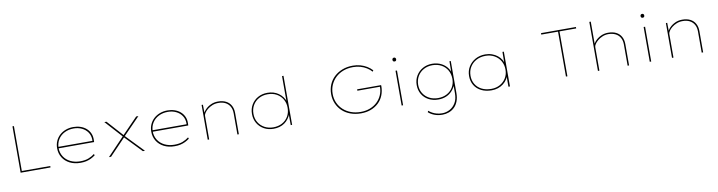

<svg xmlns="http://www.w3.org/2000/svg" viewBox="-28 -1677 10667 2854"><g transform="rotate(-10 5306.0 -250.0)"><path d="M157 0V-700H179V-22H608V0Z M1062 10Q969 10 899.5 -25.5Q830 -61 792 -123Q754 -185 754 -263Q754 -323 776.5 -373Q799 -423 838.5 -458.5Q878 -494 930.5 -513.5Q983 -533 1044 -533Q1101 -533 1151 -516.5Q1201 -500 1238 -468Q1275 -436 1295 -391.5Q1315 -347 1313 -291L1312 -259H766V-281H1301L1290 -270L1291 -295Q1291 -361 1258 -409.5Q1225 -458 1169.5 -484.5Q1114 -511 1047 -511Q971 -511 909.5 -480.5Q848 -450 812.5 -394Q777 -338 776 -263Q777 -191 813 -134Q849 -77 914 -45Q979 -13 1061 -13Q1135 -13 1187 -33.5Q1239 -54 1278 -85L1286 -64Q1254 -40 1221 -24Q1188 -8 1149.5 1Q1111 10 1062 10Z M2002 0 1754 -258 1748 -265 1513 -525H1545L1764 -282L1770 -274L2034 0ZM1490 0 1752 -275 1769 -258 1522 0ZM1770 -261 1756 -280 1994 -525H2027Z M2483 10Q2390 10 2320.5 -25.5Q2251 -61 2213 -123Q2175 -185 2175 -263Q2175 -323 2197.5 -373Q2220 -423 2259.5 -458.5Q2299 -494 2351.5 -513.5Q2404 -533 2465 -533Q2522 -533 2572 -516.5Q2622 -500 2659 -468Q2696 -436 2716 -391.5Q2736 -347 2734 -291L2733 -259H2187V-281H2722L2711 -270L2712 -295Q2712 -361 2679 -409.5Q2646 -458 2590.5 -484.5Q2535 -511 2468 -511Q2392 -511 2330.5 -480.5Q2269 -450 2233.5 -394Q2198 -338 2197 -263Q2198 -191 2234 -134Q2270 -77 2335 -45Q2400 -13 2482 -13Q2556 -13 2608 -33.5Q2660 -54 2699 -85L2707 -64Q2675 -40 2642 -24Q2609 -8 2570.5 1Q2532 10 2483 10Z M2981 0V-525H3001L3003 -382L2991 -378Q3003 -416 3036 -451Q3069 -486 3118.5 -509.5Q3168 -533 3227 -533Q3299 -533 3348.5 -507.5Q3398 -482 3424.5 -434.5Q3451 -387 3451 -322V0H3429V-319Q3429 -381 3404 -424Q3379 -467 3334 -489.5Q3289 -512 3228 -511Q3180 -511 3138.5 -494Q3097 -477 3066.5 -452Q3036 -427 3019.5 -401Q3003 -375 3003 -358V0H2993Q2991 0 2988 0Q2985 0 2981 0Z M3975 10Q3895 10 3831.5 -25Q3768 -60 3731.5 -121.5Q3695 -183 3695 -261Q3695 -340 3731.5 -401.5Q3768 -463 3831 -498Q3894 -533 3974 -533Q4021 -533 4063 -521Q4105 -509 4140 -484.5Q4175 -460 4201 -425.5Q4227 -391 4242 -346L4233 -347V-740H4255V0H4234L4233 -178L4244 -180Q4228 -134 4202 -98Q4176 -62 4141.5 -38Q4107 -14 4065 -2Q4023 10 3975 10ZM3975 -12Q4050 -12 4108.5 -43.5Q4167 -75 4200 -131.5Q4233 -188 4233 -263Q4233 -333 4200.5 -389.5Q4168 -446 4110 -478.5Q4052 -511 3974 -511Q3900 -511 3841.5 -479Q3783 -447 3750 -390Q3717 -333 3717 -261Q3717 -188 3750.5 -132Q3784 -76 3842.5 -44Q3901 -12 3975 -12Z M5294 10Q5209 10 5137 -16.5Q5065 -43 5013.5 -91Q4962 -139 4933.5 -205Q4905 -271 4905 -348Q4905 -426 4933 -492Q4961 -558 5013 -606.5Q5065 -655 5136.5 -682.5Q5208 -710 5294 -710Q5355 -710 5408 -695Q5461 -680 5505.5 -653Q5550 -626 5584 -589L5572 -570Q5540 -606 5497.5 -632.5Q5455 -659 5403.5 -673.5Q5352 -688 5294 -688Q5214 -688 5146.5 -662.5Q5079 -637 5030.5 -591Q4982 -545 4955 -483Q4928 -421 4928 -348Q4928 -275 4955 -214Q4982 -153 5031 -107.5Q5080 -62 5147 -37Q5214 -12 5294 -12Q5371 -12 5434.5 -36.5Q5498 -61 5543.5 -104.5Q5589 -148 5613.5 -204.5Q5638 -261 5639 -326L5638 -339L5648 -331H5298V-352H5660Q5660 -348 5660 -345Q5660 -342 5660.5 -340.5Q5661 -339 5661 -338Q5661 -262 5635 -197.5Q5609 -133 5560 -87Q5511 -41 5444 -15.5Q5377 10 5294 10Z M5908 0V-525H5930V0ZM5919 -663Q5905 -663 5898 -671Q5891 -679 5891 -692Q5891 -704 5898 -712.5Q5905 -721 5919 -721Q5932 -721 5939.5 -713Q5947 -705 5947 -692Q5947 -679 5940 -671Q5933 -663 5919 -663Z M6483 240Q6417 240 6362.5 219Q6308 198 6273 165L6283 145Q6307 166 6337 182.5Q6367 199 6403.5 208.5Q6440 218 6482 218Q6543 218 6597.5 189Q6652 160 6686 102.5Q6720 45 6720 -41V-178L6731 -179Q6709 -119 6669.5 -77Q6630 -35 6578 -14Q6526 7 6462 7Q6381 7 6317 -27Q6253 -61 6217 -121.5Q6181 -182 6181 -260Q6181 -339 6218.5 -401Q6256 -463 6319 -498Q6382 -533 6460 -533Q6498 -533 6533 -525Q6568 -517 6598.5 -501.5Q6629 -486 6654.5 -463.5Q6680 -441 6699 -411Q6718 -381 6729 -345L6720 -347L6722 -525H6742V-43Q6742 29 6721 83Q6700 137 6663.5 171.5Q6627 206 6580 223Q6533 240 6483 240ZM6462 -15Q6538 -15 6596.5 -46.5Q6655 -78 6687.5 -134Q6720 -190 6720 -260Q6719 -334 6686.5 -390.5Q6654 -447 6595 -479Q6536 -511 6461 -511Q6388 -511 6329.5 -479Q6271 -447 6237.5 -390.5Q6204 -334 6203 -260Q6203 -189 6236.5 -133.5Q6270 -78 6328.5 -46.5Q6387 -15 6462 -15Z M7267 10Q7177 10 7110 -24Q7043 -58 7007 -118Q6971 -178 6971 -257Q6971 -336 7009.5 -398.5Q7048 -461 7113.5 -497Q7179 -533 7262 -533Q7316 -533 7363 -516.5Q7410 -500 7445.5 -471.5Q7481 -443 7503 -407Q7525 -371 7528 -334L7520 -335L7522 -525H7543V0H7520V-183L7532 -195Q7526 -151 7503 -113.5Q7480 -76 7444 -48Q7408 -20 7363 -5Q7318 10 7267 10ZM7265 -12Q7339 -12 7396.5 -44Q7454 -76 7487.5 -131.5Q7521 -187 7521 -259Q7521 -331 7488 -388Q7455 -445 7396.5 -478Q7338 -511 7263 -511Q7184 -511 7123 -478Q7062 -445 7027.5 -387.5Q6993 -330 6993 -257Q6993 -186 7026 -130.5Q7059 -75 7120 -43.5Q7181 -12 7265 -12Z M8388 0V-678H8135V-700H8662V-678H8410V0Z M8871 0V-740H8893V-382L8881 -378Q8892 -416 8926 -451.5Q8960 -487 9009.5 -510Q9059 -533 9116 -533Q9189 -533 9238.5 -507.5Q9288 -482 9314.5 -434.5Q9341 -387 9341 -322V0H9319V-319Q9319 -381 9294 -424Q9269 -467 9224 -489Q9179 -511 9118 -512Q9070 -512 9028.5 -494.5Q8987 -477 8956.5 -451.5Q8926 -426 8909.5 -400.5Q8893 -375 8893 -358V0H8882Q8873 0 8870 0Q8867 0 8871 0Z M9653 0V-525H9675V0ZM9664 -663Q9650 -663 9643 -671Q9636 -679 9636 -692Q9636 -704 9643 -712.5Q9650 -721 9664 -721Q9677 -721 9684.5 -713Q9692 -705 9692 -692Q9692 -679 9685 -671Q9678 -663 9664 -663Z M9989 0V-525H10009L10011 -382L9999 -378Q10011 -416 10044 -451Q10077 -486 10126.5 -509.5Q10176 -533 10235 -533Q10307 -533 10356.5 -507.5Q10406 -482 10432.5 -434.5Q10459 -387 10459 -322V0H10437V-319Q10437 -381 10412 -424Q10387 -467 10342 -489.5Q10297 -512 10236 -511Q10188 -511 10146.5 -494Q10105 -477 10074.5 -452Q10044 -427 10027.5 -401Q10011 -375 10011 -358V0H10001Q9999 0 9996 0Q9993 0 9989 0Z"/></g></svg>

Font: Lexend Giga Thin
Style: Regular
Weight: 250
Version: Version 1.007